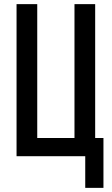

<svg xmlns="http://www.w3.org/2000/svg" viewBox="-20 -755 540 928"><path d="M392 153V0H60V-735H160V-88H340V-735H440V-88H480V153Z"/></svg>

Font: Iosevka Term Curly Semibold
Style: Regular
Weight: 600
Designer: Belleve Invis
Foundry: Belleve Invis
Version: Version 32.3.0